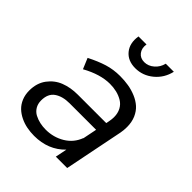

<svg xmlns="http://www.w3.org/2000/svg" viewBox="-207 -864 991 991"><g transform="rotate(45 289.0 -368.0)"><path d="M446 0H363L376 -64Q310.5 3.5 208 3.5Q180.5 3.5 154.5 -1.5Q128.5 -6.5 104.8 -18Q81 -29.5 63.2 -46.5Q45.5 -63.5 35 -88.5Q24.5 -113.5 24.5 -144.5Q24.5 -198.5 52.2 -236Q80 -273.5 122.2 -290Q164.5 -306.5 216.5 -306.5H424.5L428 -324Q431.5 -342.5 431.5 -356Q431.5 -385 420 -406.5Q408.5 -428 388.5 -440Q368.5 -452 345 -457.8Q321.5 -463.5 295 -463.5Q225 -463.5 143 -418L118.5 -476.5Q169.5 -502.5 212.5 -515.8Q255.5 -529 303.5 -529Q335.5 -529 364.8 -524.2Q394 -519.5 422 -507.8Q450 -496 470.2 -478Q490.5 -460 502.8 -431.8Q515 -403.5 515 -368Q515 -343.5 511 -324ZM226 -740.5H284.5Q279.5 -709 295.5 -688.2Q311.5 -667.5 340.5 -667.5Q369.5 -667.5 393.5 -688.2Q417.5 -709 425 -740.5H484Q471 -684 427.8 -648.2Q384.5 -612.5 330 -612.5Q275.5 -612.5 246.2 -648.2Q217 -684 226 -740.5ZM227.5 -61.5Q284 -61.5 330.5 -89.5Q377 -117.5 396 -169V-165.5L412 -245H218.5Q167.5 -245 135.8 -223Q104 -201 104 -151.5Q104 -127 115.2 -108.5Q126.5 -90 145.2 -80.2Q164 -70.5 184.5 -66Q205 -61.5 227.5 -61.5Z"/></g></svg>

Font: Argentum Sans Light
Style: Italic
Weight: 300
Italic angle: -11.3°
Designer: Julieta Ulanovsky (font), Owen Earl (portions from Jones font), Cristiano Sobral (main changes and remaster)
Foundry: Julieta Ulanovsky (font), Owen Earl (portions from Jones font), Cristiano Sobral (main changes and remaster)
Version: Version 3.127